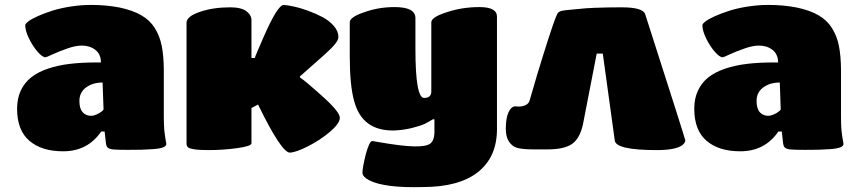

<svg xmlns="http://www.w3.org/2000/svg" viewBox="-20 -609 3467 784"><path d="M237.8 8.8Q149.9 8.8 99.9 -34.2Q49.8 -77.1 49.8 -165Q49.8 -207 64.9 -239.3Q80.1 -271.5 107.2 -293Q134.3 -314.5 175 -328.4Q215.8 -342.3 264.4 -348.1Q313 -354 374 -354H392.1Q392.1 -387.7 369.4 -405.3Q346.7 -422.9 314 -422.9Q289.1 -422.9 254.6 -410.9Q220.2 -398.9 194.6 -387Q168.9 -375 166 -375Q153.3 -375 133.5 -397.7Q113.8 -420.4 98.4 -451.9Q83 -483.4 83 -505.9Q83 -512.2 96.4 -522.2Q109.9 -532.2 135.7 -543.7Q161.6 -555.2 193.8 -565.4Q226.1 -575.7 268.6 -582.3Q311 -588.9 353 -588.9Q414.6 -588.9 469.2 -578.1Q522 -566.9 557.1 -546.6Q592.3 -526.4 612.3 -494.1Q632.3 -461.9 640.4 -421.9Q648.4 -381.8 648.9 -325.2V-129.9Q648.9 -101.6 650.9 -77.1Q652.3 -64 654.3 -50.5Q656.2 -37.1 657.7 -29.8Q659.2 -22.5 659.2 -21Q659.2 -12.7 646 -7.3Q632.8 -2 604.7 0Q576.7 2 556.9 2.4Q537.1 2.9 501 2.9Q457 2.9 441.7 1.2Q426.3 -0.5 419.9 -6.1Q413.6 -11.7 412.1 -27.8L407.2 -71.8H393.1Q337.9 8.8 237.8 8.8ZM402.8 -162.1 398.9 -272Q358.9 -272 331.5 -252Q304.2 -231.9 304.2 -196.8Q304.2 -166 317.1 -151.1Q330.1 -136.2 352.1 -136.2Q362.8 -136.2 375.5 -142.1Q388.2 -147.9 395.5 -154.1Q402.8 -160.2 402.8 -162.1Z M1204.6 -296.9V-293Q1224.6 -280.3 1295.4 -216.8Q1367.7 -152.3 1367.7 -127.9Q1367.2 -104.5 1326.7 -70.3Q1286.1 -36.1 1237.3 -11.5Q1188.5 13.2 1163.6 14.2Q1129.4 14.2 1033.7 -182.1L1006.8 -168V-23.9Q1006.8 -12.2 949.2 -4.2Q891.6 3.9 831.5 3.9Q792.5 3.9 772.2 0.5Q752 -2.9 746.8 -8.3Q741.7 -13.7 741.7 -23.9V-516.1Q741.7 -542 795.9 -560.5Q850.1 -579.1 919.4 -579.1Q965.3 -579.1 986.1 -563.2Q1006.8 -547.4 1006.8 -526.9V-372.1H1020.5Q1021.5 -378.4 1054.7 -454.1Q1113.3 -588.9 1138.7 -588.9Q1154.8 -587.9 1180.4 -582.3Q1206.1 -576.7 1237.8 -565.2Q1269.5 -553.7 1297.1 -539.1Q1324.7 -524.4 1343.3 -502.9Q1361.8 -481.4 1361.8 -458Q1361.8 -446.8 1349.6 -430.9Q1337.4 -415 1306.6 -387.2Z M1753.9 -122.1H1748Q1729.5 -110.8 1714.8 -103.5Q1700.2 -96.2 1665.3 -87.2Q1630.4 -78.1 1590.3 -76.2Q1459 -73.2 1426.3 -195.8Q1408.2 -259.3 1408.2 -379.9V-518.1Q1408.2 -539.1 1467.3 -559.1Q1525.4 -580.1 1591.3 -580.1Q1676.3 -580.1 1676.3 -535.2V-409.2Q1676.3 -209 1711.9 -209Q1741.2 -209 1741.2 -235.8V-518.1Q1741.2 -539.1 1804.2 -559.1Q1866.7 -580.1 1938 -580.1Q2009.3 -580.1 2009.3 -541V-82Q2009.3 32.2 1931.9 93.5Q1854.5 154.8 1706.1 154.8Q1550.3 159.2 1487.3 127Q1460 112.3 1460 96.2Q1460 75.7 1474.1 19Q1488.8 -33.2 1500 -33.2Q1500.5 -33.2 1520 -29.8Q1620.6 -12.2 1670.7 -11.2Q1720.7 -10.3 1736.8 -22.7Q1752.9 -35.2 1753.9 -65.9Z M2778.3 -36.1Q2778.3 -26.9 2767.1 -17.1Q2740.2 3.9 2662.1 3.9Q2493.2 3.9 2490.2 -36.1L2441.4 -390.1H2416.5L2360.4 -101.1Q2347.7 -43.5 2315.7 -21.2Q2283.7 1 2215.3 1H2157.2Q2112.3 1 2089.4 -5.9Q2071.3 -11.7 2058.3 -30.8Q2045.4 -49.8 2045.4 -83Q2045.4 -127 2056.6 -150.9Q2067.9 -174.8 2084.5 -174.8Q2086.9 -174.8 2091.3 -174.3Q2095.7 -173.8 2098.1 -173.8Q2114.3 -173.8 2127.2 -180.4Q2140.1 -187 2143.1 -200.2Q2174.3 -309.6 2200.2 -391.1Q2243.7 -529.8 2255.4 -551.8Q2259.3 -560.5 2271.2 -564Q2283.2 -567.4 2325.2 -570.8Q2376 -576.2 2408.2 -577.1Q2461.9 -579.1 2518.1 -579.1Q2604 -579.1 2614.3 -551.8Q2778.3 -41 2778.3 -36.1Z M3002.9 8.8Q2915 8.8 2865 -34.2Q2814.9 -77.1 2814.9 -165Q2814.9 -207 2830.1 -239.3Q2845.2 -271.5 2872.3 -293Q2899.4 -314.5 2940.2 -328.4Q2981 -342.3 3029.5 -348.1Q3078.1 -354 3139.2 -354H3157.2Q3157.2 -387.7 3134.5 -405.3Q3111.8 -422.9 3079.1 -422.9Q3054.2 -422.9 3019.8 -410.9Q2985.4 -398.9 2959.7 -387Q2934.1 -375 2931.2 -375Q2918.5 -375 2898.7 -397.7Q2878.9 -420.4 2863.5 -451.9Q2848.1 -483.4 2848.1 -505.9Q2848.1 -512.2 2861.6 -522.2Q2875 -532.2 2900.9 -543.7Q2926.8 -555.2 2959 -565.4Q2991.2 -575.7 3033.7 -582.3Q3076.2 -588.9 3118.2 -588.9Q3179.7 -588.9 3234.4 -578.1Q3287.1 -566.9 3322.3 -546.6Q3357.4 -526.4 3377.4 -494.1Q3397.5 -461.9 3405.5 -421.9Q3413.6 -381.8 3414.1 -325.2V-129.9Q3414.1 -101.6 3416 -77.1Q3417.5 -64 3419.4 -50.5Q3421.4 -37.1 3422.9 -29.8Q3424.3 -22.5 3424.3 -21Q3424.3 -12.7 3411.1 -7.3Q3397.9 -2 3369.9 0Q3341.8 2 3322 2.4Q3302.2 2.9 3266.1 2.9Q3222.2 2.9 3206.8 1.2Q3191.4 -0.5 3185.1 -6.1Q3178.7 -11.7 3177.2 -27.8L3172.4 -71.8H3158.2Q3103 8.8 3002.9 8.8ZM3168 -162.1 3164.1 -272Q3124 -272 3096.7 -252Q3069.3 -231.9 3069.3 -196.8Q3069.3 -166 3082.3 -151.1Q3095.2 -136.2 3117.2 -136.2Q3127.9 -136.2 3140.6 -142.1Q3153.3 -147.9 3160.6 -154.1Q3168 -160.2 3168 -162.1Z"/></svg>

Font: GGS TheRock Black
Style: Regular
Weight: 900
Designer: Rodrigo Fuenzalida (2012); Goodgame Studios (2014)
Foundry: Rodrigo Fuenzalida,2012;  GGS,2014
Version: Version 1.002 | FøM Mod